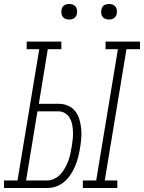

<svg xmlns="http://www.w3.org/2000/svg" viewBox="-57 -944 723 964"><path d="M359 0V-38H426L535 -697H473V-735H646V-697H578L469 -38H532V0ZM-37 0V-38H31L140 -697H77V-735H251V-697H183L138 -423H236Q261 -423 283 -414Q305 -405 319.5 -387Q334 -369 341 -346.5Q348 -324 350.5 -299.5Q353 -275 351 -250Q349 -225 345 -201Q341 -178 335.5 -155.5Q330 -133 321 -111.5Q312 -90 298.5 -69Q285 -48 266.5 -32Q248 -16 225.5 -8Q203 0 180 0ZM74 -38H180Q198 -38 216 -46.5Q234 -55 247 -69.5Q260 -84 269.5 -101Q279 -118 285.5 -135.5Q292 -153 296 -171Q300 -189 303 -207Q306 -225 308 -244Q310 -263 309.5 -281.5Q309 -300 305.5 -318Q302 -336 293.5 -351Q285 -366 270 -375.5Q255 -385 236 -385H131ZM490 -846Q481 -846 472.5 -849Q464 -852 458.5 -859Q453 -866 451.5 -875.5Q450 -885 452 -895Q453 -901 456 -907Q459 -913 465 -917Q471 -921 477.5 -922.5Q484 -924 490 -924Q500 -924 508.5 -921Q517 -918 522.5 -911Q528 -904 529.5 -894.5Q531 -885 529 -875Q528 -869 524.5 -863Q521 -857 515.5 -853Q510 -849 503.5 -847.5Q497 -846 490 -846ZM290 -846Q281 -846 272.5 -849Q264 -852 258.5 -859Q253 -866 251.5 -875.5Q250 -885 252 -895Q253 -901 256 -907Q259 -913 265 -917Q271 -921 277.5 -922.5Q284 -924 290 -924Q300 -924 308.5 -921Q317 -918 322.5 -911Q328 -904 329.5 -894.5Q331 -885 329 -875Q328 -869 324.5 -863Q321 -857 315.5 -853Q310 -849 303.5 -847.5Q297 -846 290 -846Z"/></svg>

Font: Iosevka Curly Slab XLtEx
Style: Italic
Weight: 200
Width: 7
Italic angle: -9°
Monospace: yes
Designer: Belleve Invis
Foundry: Belleve Invis
Version: Version 11.1.0; ttfautohint (v1.8.3)